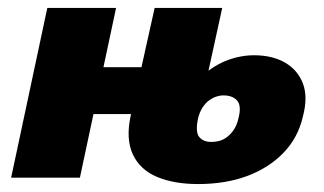

<svg xmlns="http://www.w3.org/2000/svg" viewBox="-20 -447 815 483"><path d="M8 0 99 -427H272L181 0ZM127 -160 152 -278H418L393 -160ZM478 16Q418 16 375 -2Q332 -20 314 -59Q296 -98 309 -157L369 -427H539L478 -148Q471 -114 481.5 -102Q492 -90 511 -90Q530 -90 543 -97Q556 -104 566 -117.5Q576 -131 580 -150Q588 -181 576.5 -194Q565 -207 542 -207Q533 -207 524 -204Q515 -201 506 -194.5Q497 -188 489.5 -176.5Q482 -165 478 -148L456 -218Q472 -241 491 -258Q510 -275 531 -286Q552 -297 574.5 -302.5Q597 -308 619 -308Q665 -308 697 -289.5Q729 -271 742 -237Q755 -203 742 -154Q730 -101 693.5 -63Q657 -25 602.5 -4.5Q548 16 478 16Z"/></svg>

Font: Ysabeau Black
Style: Italic
Weight: 900
Italic angle: -12°
Version: Version 2.000;gftools[0.9.27.dev2+g8671c4b]